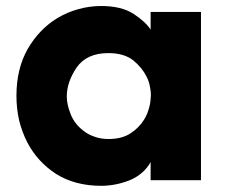

<svg xmlns="http://www.w3.org/2000/svg" viewBox="-20 -594 744 633"><path d="M642.6 -554.7Q601.6 -554.7 476.6 -554.7Q476.6 -540 476.6 -496.1Q460.9 -521.5 420.9 -547.9Q380.9 -574.2 313.5 -574.2Q274.4 -574.2 237.3 -563.5Q201.2 -553.7 168.9 -534.2Q109.4 -498 71.3 -432.6Q34.2 -367.2 34.2 -278.3Q34.2 -236.3 43 -197.3Q52.7 -158.2 70.3 -124Q103.5 -60.5 165 -20.5Q227.5 18.6 313.5 18.6Q361.3 18.6 408.2 0Q454.1 -19.5 476.6 -59.6Q476.6 -40 476.6 0Q518.6 0 642.6 0Q642.6 -138.7 642.6 -554.7ZM200.2 -276.4Q200.2 -323.2 232.4 -371.1Q265.6 -418.9 336.9 -418.9Q389.6 -418.9 419.9 -394.5Q449.2 -370.1 462.9 -341.8Q471.7 -325.2 474.6 -306.6Q477.5 -293 477.5 -280.3Q477.5 -274.4 476.6 -268.6Q475.6 -250 469.7 -232.4Q464.8 -214.8 454.1 -198.2Q438.5 -172.9 410.2 -154.3Q381.8 -135.7 337.9 -135.7Q311.5 -135.7 291 -143.6Q270.5 -150.4 254.9 -163.1Q225.6 -185.5 212.9 -217.8Q200.2 -250 200.2 -275.4Q200.2 -275.4 200.2 -276.4Z"/></svg>

Font: Avakin
Style: Bold
Weight: 700
Designer: Herb Lubalin, Tom Carnase, Ed Benguiat, Adobe Type Staff
Version: Version 1.0